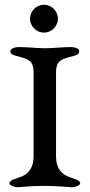

<svg xmlns="http://www.w3.org/2000/svg" viewBox="-20 -790 379 812"><path d="M166 -770C134 -770 107 -743 107 -711C107 -679 134 -652 166 -652C198 -652 225 -679 225 -711C225 -743 198 -770 166 -770ZM280 -591C246 -591 205 -586 170 -586C134 -586 98 -591 59 -591C44 -591 24 -585 24 -573C24 -564 31 -559 40 -556C97 -540 122 -539 122 -482V-129C122 -92 109 -60 75 -45C53 -35 20 -30 20 -15C20 -5 42 1 53 2C60 2 119 -4 166 -4C214 -4 280 2 287 2C298 1 319 -5 319 -15C319 -30 286 -35 264 -45C230 -60 217 -92 217 -129V-482C217 -539 243 -540 300 -556C309 -559 315 -564 315 -573C315 -585 295 -591 280 -591Z"/></svg>

Font: EB Garamond SC 08
Style: Regular
Weight: 400
Version: Version 0.016